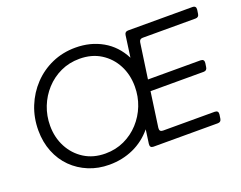

<svg xmlns="http://www.w3.org/2000/svg" viewBox="-118 -979 1522 1213"><g transform="rotate(-20 642.5 -372.5)"><path d="M430 12Q356 12 292.5 -14Q229 -40 181.5 -87Q134 -134 107.5 -200Q81 -266 81 -345Q81 -430 111 -504.5Q141 -579 195 -636Q249 -693 321.5 -725Q394 -757 479 -757Q580 -757 660 -711.5Q740 -666 785 -578L805 -723Q808 -745 830 -745H1262Q1288 -745 1285 -719L1281 -692Q1278 -670 1256 -670H901Q879 -670 876 -648L842 -411H1195Q1221 -411 1218 -385L1214 -358Q1211 -336 1189 -336H832L799 -101Q796 -75 821 -75H1168Q1194 -75 1191 -49L1187 -22Q1184 0 1162 0H730Q705 0 708 -26L721 -120Q667 -55 592.5 -21.5Q518 12 430 12ZM431 -63Q500 -63 558 -90Q616 -117 659 -164Q702 -211 725.5 -271Q749 -331 749 -398Q749 -478 715.5 -542Q682 -606 621.5 -644Q561 -682 479 -682Q410 -682 352 -655Q294 -628 251 -581Q208 -534 184.5 -474Q161 -414 161 -347Q161 -268 195 -203.5Q229 -139 289.5 -101Q350 -63 431 -63Z"/></g></svg>

Font: Pitagon Sans Text
Style: Italic
Weight: 400
Italic angle: -8°
Designer: Travis Tran
Foundry: Pitagon
Version: Version 1.001; ttfautohint (v1.8.4.7-5d5b);gftools[0.9.26]